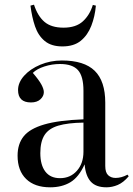

<svg xmlns="http://www.w3.org/2000/svg" viewBox="-20 -785 569 819"><path d="M194 14Q128 14 91.5 -21.5Q55 -57 55 -121Q55 -171 81 -203.5Q107 -236 168.5 -254Q230 -272 336 -276V-398Q336 -460 312.5 -486Q289 -512 236 -512Q202 -512 169.5 -501.5Q137 -491 120 -474Q146 -444 156.5 -424.5Q167 -405 167 -392Q167 -375 152.5 -361.5Q138 -348 112 -348Q57 -348 57 -401Q57 -433 83 -462Q109 -491 152 -509Q195 -527 244 -527Q339 -527 384 -483Q429 -439 429 -347V-77Q429 -49 441.5 -37.5Q454 -26 473 -26Q498 -26 524 -40L529 -33Q506 -6 482 4Q458 14 434 14Q389 14 367 -10.5Q345 -35 341 -84Q316 -29 280 -7.5Q244 14 194 14ZM236 -25Q280 -25 308 -56.5Q336 -88 336 -138V-262Q269 -261 228.5 -249Q188 -237 170 -209Q152 -181 152 -132Q152 -81 173.5 -53Q195 -25 236 -25ZM246 -587Q199 -587 171 -610Q143 -633 129.5 -672.5Q116 -712 110 -761L125 -765Q141 -716 170 -691.5Q199 -667 251 -667Q304 -667 333.5 -694Q363 -721 376 -764L389 -761Q385 -715 369.5 -675Q354 -635 324.5 -611Q295 -587 246 -587Z"/></svg>

Font: Literata 72pt
Style: Regular
Weight: 400
Designer: Latin by Veronika Burian and Jose Scaglione. Greek by Irene Vlachou. Cyrillic by Vera Evstafieva.
Foundry: TypeTogether
Version: Version 3.002